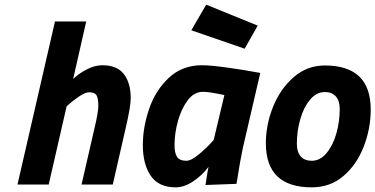

<svg xmlns="http://www.w3.org/2000/svg" viewBox="-20 -792 1611 824"><path d="M216 -700H350L294 -453Q316 -475 351 -493.5Q386 -512 419 -512Q483 -512 512 -473.5Q541 -435 541 -371Q541 -335 520 -245L464 0H330L384 -235Q402 -310 402 -338Q402 -369 394.5 -382.5Q387 -396 362 -396Q346 -396 318.5 -377.5Q291 -359 266 -336L189 0H55Z M593 -170Q593 -245 620 -324.5Q647 -404 704.5 -458Q762 -512 847 -512Q883 -512 955.5 -502Q1028 -492 1097 -479L1022 -156Q1011 -105 995 -3L862 2Q872 -66 875 -76Q850 -42 811 -15Q772 12 734 12Q661 12 627 -37.5Q593 -87 593 -170ZM897 -191 943 -384Q878 -398 851 -398Q813 -398 785.5 -361.5Q758 -325 743.5 -272Q729 -219 729 -170Q729 -135 740 -118.5Q751 -102 780 -102Q800 -102 833.5 -129.5Q867 -157 897 -191ZM801 -662 865 -772 1086 -682 1030 -583Z M1121 -177Q1121 -257 1152 -334Q1183 -411 1240.5 -461Q1298 -511 1374 -511Q1571 -511 1571 -322Q1571 -241 1541.5 -164Q1512 -87 1455 -37.5Q1398 12 1318 12Q1121 12 1121 -177ZM1438 -324Q1438 -359 1421.5 -378Q1405 -397 1374 -397Q1338 -397 1310.5 -364Q1283 -331 1268.5 -280Q1254 -229 1254 -175Q1254 -140 1270.5 -121Q1287 -102 1318 -102Q1354 -102 1381.5 -135Q1409 -168 1423.5 -219Q1438 -270 1438 -324Z"/></svg>

Font: Cairo
Style: Bold Italic
Weight: 700
Italic angle: -13°
Designer: Mohamed Gaber, Accademia di Belle Arti di Urbino and others
Foundry: Kief Type Foundry, Accademia di Belle Arti di Urbino and others
Version: Version 3.011